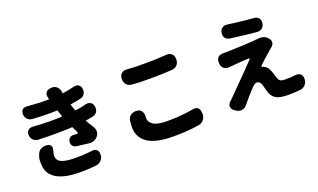

<svg xmlns="http://www.w3.org/2000/svg" viewBox="-88 -1333 3175 1916"><g transform="rotate(-20 1500.0 -375.0)"><path d="M282 -296Q316 -290 323 -269.5Q330 -249 319 -217Q318 -213 314.5 -198.5Q311 -184 311 -173Q311 -121 360 -100.5Q409 -80 498 -80Q546 -80 575.5 -81Q605 -82 628.5 -84.5Q652 -87 680 -90Q715 -95 734 -77.5Q753 -60 751 -25Q750 9 728 33.5Q706 58 671 62Q643 64 618.5 66.5Q594 69 566 70Q538 71 498 71Q397 71 322 49.5Q247 28 205 -18Q163 -64 161 -139Q160 -174 162 -190Q164 -206 168 -215.5Q172 -225 177 -240Q188 -272 218 -287Q248 -302 282 -296ZM143 -453Q141 -485 159.5 -502.5Q178 -520 210 -518Q300 -512 375.5 -511Q451 -510 522 -514L513 -539L497 -587Q436 -585 372.5 -586Q309 -587 233 -592Q202 -594 182 -615Q162 -636 160 -667Q159 -698 176.5 -715Q194 -732 225 -729Q293 -723 347.5 -720.5Q402 -718 458 -720L453 -737Q443 -771 457 -793Q471 -815 506 -819L512 -820Q547 -824 571 -804.5Q595 -785 602 -751L606 -729Q642 -734 670 -740Q698 -746 732 -754Q762 -761 783 -747.5Q804 -734 808 -702Q812 -671 796 -647.5Q780 -624 750 -618Q721 -612 696 -607Q671 -602 640 -598L651 -564L665 -526Q696 -529 714.5 -532.5Q733 -536 748 -539.5Q763 -543 781 -548Q813 -555 835.5 -541Q858 -527 863 -494Q868 -462 852.5 -438Q837 -414 805 -408Q784 -404 767 -401Q750 -398 728 -394Q749 -355 768 -326Q771 -321 772 -320Q773 -319 774 -318Q791 -294 794.5 -266.5Q798 -239 781 -214Q765 -190 738 -178Q711 -166 682 -170Q660 -173 646.5 -175Q633 -177 622 -178Q611 -179 596 -181Q581 -183 555 -186Q530 -189 515.5 -206.5Q501 -224 504 -251Q507 -276 524 -290Q541 -304 566 -302Q573 -301 581 -301Q589 -301 594 -300Q607 -299 610.5 -305Q614 -311 608 -322L579 -379Q497 -375 406.5 -374.5Q316 -374 218 -378Q186 -380 165.5 -400.5Q145 -421 143 -453Z M1208 -663Q1208 -698 1229.5 -717.5Q1251 -737 1286 -735Q1316 -733 1340.5 -731.5Q1365 -730 1398 -729.5Q1431 -729 1485 -729Q1535 -729 1572 -730Q1609 -731 1641 -733Q1673 -735 1708 -737Q1743 -739 1764.5 -719.5Q1786 -700 1786 -665V-659Q1786 -624 1764.5 -601Q1743 -578 1708 -576Q1674 -574 1641.5 -572.5Q1609 -571 1572 -570Q1535 -569 1486 -569Q1433 -569 1400 -569.5Q1367 -570 1342 -571.5Q1317 -573 1286 -575Q1251 -577 1229.5 -600Q1208 -623 1208 -658ZM1239 -313Q1274 -310 1289.5 -287Q1305 -264 1303 -229Q1303 -226 1302.5 -228.5Q1302 -231 1302 -229Q1302 -227 1302 -211Q1302 -169 1345 -140.5Q1388 -112 1489 -112Q1556 -112 1603 -115Q1650 -118 1689 -123Q1728 -128 1769 -135Q1804 -142 1824.5 -125.5Q1845 -109 1845 -74L1846 -58Q1846 -23 1825 3Q1804 29 1769 34Q1730 40 1693.5 44Q1657 48 1611 50.5Q1565 53 1495 53Q1313 53 1225.5 -6Q1138 -65 1138 -173Q1138 -184 1139 -199.5Q1140 -215 1141.5 -228Q1143 -241 1143 -243Q1148 -278 1175 -297Q1202 -316 1239 -313Z M2301 -754Q2306 -785 2328 -801Q2350 -817 2381 -813Q2438 -805 2479 -800Q2520 -795 2561 -791Q2602 -787 2656 -782Q2688 -780 2705 -759Q2722 -738 2717 -705Q2713 -674 2691 -656Q2669 -638 2637 -641Q2583 -646 2541.5 -650.5Q2500 -655 2458 -660.5Q2416 -666 2358 -673Q2327 -678 2311.5 -700Q2296 -722 2301 -754ZM2727 -537Q2747 -515 2744 -491.5Q2741 -468 2718 -448Q2712 -445 2700 -433Q2663 -402 2624.5 -367.5Q2586 -333 2564 -311Q2553 -300 2569 -295Q2574 -294 2577 -293Q2580 -292 2589 -287Q2606 -279 2618 -263.5Q2630 -248 2640 -221Q2647 -202 2653.5 -180.5Q2660 -159 2666 -142Q2678 -100 2727 -100Q2769 -100 2788.5 -100.5Q2808 -101 2820 -102.5Q2832 -104 2850 -106Q2885 -109 2904.5 -91Q2924 -73 2922 -36Q2920 -1 2897 23.5Q2874 48 2839 50Q2806 53 2780 54.5Q2754 56 2716 56Q2640 56 2597.5 37Q2555 18 2535 -30Q2527 -53 2520 -79.5Q2513 -106 2508 -123Q2500 -150 2486 -159.5Q2472 -169 2459 -169Q2447 -169 2432 -157.5Q2417 -146 2399 -126Q2374 -100 2347.5 -70Q2321 -40 2283 7Q2261 34 2230 38.5Q2199 43 2170 23L2156 14Q2128 -6 2126.5 -32.5Q2125 -59 2150 -83Q2154 -86 2152.5 -84.5Q2151 -83 2154 -85.5Q2157 -88 2172 -103Q2194 -125 2230.5 -162Q2267 -199 2310.5 -242.5Q2354 -286 2397 -330Q2440 -374 2473 -410Q2482 -421 2468 -421Q2420 -420 2366 -415.5Q2312 -411 2271 -407Q2261 -406 2260 -406Q2259 -406 2258 -406Q2224 -402 2200.5 -419.5Q2177 -437 2174 -472V-483Q2171 -518 2190.5 -538Q2210 -558 2245 -557Q2249 -557 2246.5 -557Q2244 -557 2247 -557Q2250 -557 2269 -557Q2282 -557 2313 -558Q2344 -559 2386 -560.5Q2428 -562 2472 -564Q2516 -566 2556 -569Q2596 -572 2622 -575Q2622 -575 2625 -575.5Q2628 -576 2628 -576Q2653 -579 2678.5 -571.5Q2704 -564 2720 -545Z"/></g></svg>

Font: Chiron GoRound TC H
Style: Regular
Weight: 900
Designer: Ryoko NISHIZUKA 西塚涼子 (kana, bopomofo & ideographs); Paul D. Hunt (Latin, Greek & Cyrillic); Sandoll Communications 산돌커뮤니
Foundry: Adobe
Version: Version 1.000;hotconv 1.1.1;makeotfexe 2.6.0